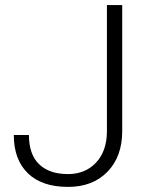

<svg xmlns="http://www.w3.org/2000/svg" viewBox="-20 -731 590 761"><path d="M403.8 -710.9H464.4V-211.4Q464.4 -110.4 406 -50.3Q347.7 9.8 249.5 9.8Q146 9.8 90.3 -44.4Q34.7 -98.6 34.7 -195.8H94.7Q94.7 -118.7 135.3 -79.8Q175.8 -41 249.5 -41Q317.4 -41 360.1 -85.9Q402.8 -130.9 403.8 -208Z"/></svg>

Font: Roboto-Light
Style: Regular
Weight: 300
Designer: Google
Version: Version 2.137; 2017